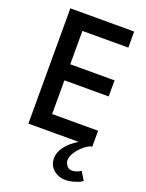

<svg xmlns="http://www.w3.org/2000/svg" viewBox="-162 -738 784 1033"><g transform="rotate(20 230.5 -221.5)"><path d="M350.5 217H345Q309 217 282.5 196.5Q267.5 185.5 258.2 168.2Q249 151 249 128Q249 92 274.5 59Q300 26 344 0H56V-660H421.5V-568H158.5V-377H412V-285H158.5V-92H421.5V0H413Q401.5 4.5 388.5 13.5Q375.5 22.5 363.5 34.2Q351.5 46 341.5 59.8Q331.5 73.5 326.2 86.8Q321 100 321 111.5V114Q321 126.5 329 137.5Q338 157.5 362.5 157.5Q377 157.5 390.5 152.2Q404 147 412.5 140.5L441 188Q428 199 407 205.5Q378.5 216 350.5 217Z"/></g></svg>

Font: Lucymar Sans Medium
Style: Regular
Weight: 500
Foundry: The League of Moveable Type (original font) / Main changes by Cristiano Sobral with portions from Mirco Monsees
Version: Version 2.001;August 30, 2020;FontCreator 13.0.0.2681 64-bit